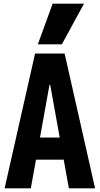

<svg xmlns="http://www.w3.org/2000/svg" viewBox="-20 -1020 540 1040"><path d="M5 0 170 -730H330L495 0H353L252 -560H248L147 0ZM110 -155V-275H390V-155ZM315 -780H185L265 -1000H435Z"/></svg>

Font: M PLUS Code Latin
Style: Bold
Weight: 700
Designer: Coji Morishita
Foundry: UNDERFOREST DESIGN
Version: Version 1.002; ttfautohint (v1.8.3)